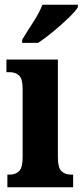

<svg xmlns="http://www.w3.org/2000/svg" viewBox="-20 -786 347 806"><path d="M11 0V-53H21Q45 -53 60 -67.5Q75 -82 75 -125V-415Q75 -455 60 -469Q45 -483 21 -483H7V-536H223V-125Q223 -82 238 -67.5Q253 -53 278 -53H287V0ZM73 -619Q92 -651 118.5 -691.5Q145 -732 158 -766H307V-756Q297 -739 268 -711Q239 -683 204 -654Q169 -625 140 -606H73Z"/></svg>

Font: Noto Serif Myanmar ExtraCondensed ExtraBold
Style: Regular
Weight: 800
Width: 2
Designer: Ben Mitchell and the Monotype Design Team
Foundry: Monotype Imaging Inc.
Version: Version 2.106; ttfautohint (v1.8.4.7-5d5b)